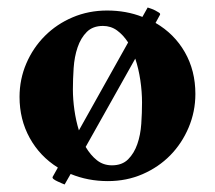

<svg xmlns="http://www.w3.org/2000/svg" viewBox="-20 -475 571 511"><path d="M254 -406Q227 -406 211 -390Q195 -374 186.5 -349Q178 -324 176 -294Q174 -264 174 -237Q174 -211 178 -182.5Q182 -154 190 -128L321 -362Q308 -382 291.5 -394Q275 -406 254 -406ZM208 -84Q221 -62 238 -48.5Q255 -35 278 -35Q305 -35 321 -51Q337 -67 345.5 -91.5Q354 -116 356 -145.5Q358 -175 358 -202Q358 -231 353.5 -261.5Q349 -292 340 -319ZM265 -447Q316 -447 359 -430L373 -455Q376 -454 382 -452Q388 -450 393.5 -447Q399 -444 403 -441.5Q407 -439 406 -436L394 -414Q444 -385 472 -336Q500 -287 500 -225Q500 -178 482 -135.5Q464 -93 433 -61.5Q402 -30 359.5 -11.5Q317 7 267 7Q214 7 168 -12L152 16Q149 15 143.5 12.5Q138 10 132.5 7.5Q127 5 123 2Q119 -1 120 -4L134 -29Q86 -59 59 -108Q32 -157 32 -217Q32 -264 50 -306Q68 -348 99.5 -379.5Q131 -411 173.5 -429Q216 -447 265 -447Z"/></svg>

Font: Vermiglione
Style: Bold
Weight: 700
Version: Version 1.000